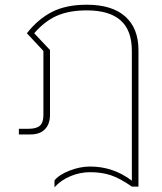

<svg xmlns="http://www.w3.org/2000/svg" viewBox="-20 -570 687 814"><path d="M348 -526Q274 -526 222 -503.5Q170 -481 125 -429L192 -358V-84Q192 -44 170.5 -22Q149 0 109 0H60V-24H101Q134 -24 149 -37Q164 -50 164 -82V-354L94 -429Q141 -489 200.5 -519.5Q260 -550 348 -550Q455 -550 511 -500Q567 -450 567 -358V221H539Q489 186 450 173Q411 160 362 160Q319 160 278.5 177Q238 194 211 224V195Q230 171 274.5 153.5Q319 136 362 136Q460 136 539 196V-354Q539 -442 491 -484Q443 -526 348 -526Z"/></svg>

Font: Prompt Thin
Style: Regular
Weight: 100
Designer: Katatrad Team
Foundry: CadsonDemak
Version: Version 1.030